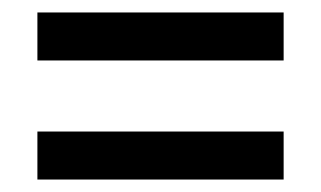

<svg xmlns="http://www.w3.org/2000/svg" viewBox="-20 -511 515 308"><path d="M40 -491H435V-414H40ZM40 -300H435V-223H40Z"/></svg>

Font: Noto Serif Sinhala ExtraCondensed Black
Style: Regular
Weight: 900
Width: 2
Designer: Jelle Bosma - Monotype Design Team
Foundry: Monotype Imaging Inc.
Version: Version 2.007; ttfautohint (v1.8.4.7-5d5b)